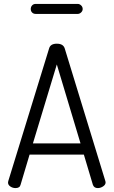

<svg xmlns="http://www.w3.org/2000/svg" viewBox="-20 -960 580 980"><path d="M59 0Q45 0 33 -8Q21 -16 21 -28Q21 -33 22 -35L231 -714Q238 -737 270 -737Q302 -737 310 -714L518 -35Q518 -34 518.5 -32Q519 -30 519 -29Q519 -17 506 -8.5Q493 0 479 0Q460 0 454 -17L408 -171H131L85 -17Q81 0 59 0ZM148 -228H391L270 -631ZM162 -940H377Q386 -940 394 -932.5Q402 -925 402 -914Q402 -904 394 -896.5Q386 -889 377 -889H162Q151 -889 144 -896Q137 -903 137 -914Q137 -925 144 -932.5Q151 -940 162 -940Z"/></svg>

Font: Dosis
Style: Book
Weight: 400
Designer: EdgarTolentino, PabloImpallari, IginoMarini
Foundry: EdgarTolentino, PabloImpallari, IginoMarini
Version: Version 1.007